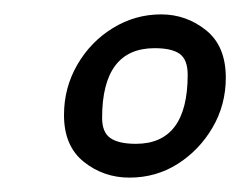

<svg xmlns="http://www.w3.org/2000/svg" viewBox="-20 -599 334 267"><path d="M160 -352Q124 -352 96.5 -374Q69 -396 69 -439Q69 -477 87.5 -509Q106 -541 137 -560Q168 -579 204 -579Q239 -579 266.5 -557Q294 -535 294 -491Q294 -453 275.5 -421.5Q257 -390 227 -371Q197 -352 160 -352ZM169 -399Q241 -399 241 -495Q241 -516 230 -524Q219 -532 195 -532Q122 -532 122 -435Q122 -415 133.5 -407Q145 -399 169 -399Z"/></svg>

Font: Texturina 72pt 72pt Regular
Style: Italic
Weight: 400
Italic angle: -11°
Designer: Guillermo Torres Carreño
Foundry: Omnibus-Type
Version: Version 1.002; ttfautohint (v1.8.3)